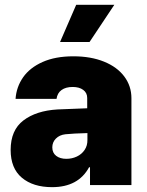

<svg xmlns="http://www.w3.org/2000/svg" viewBox="-20 -772 612 801"><path d="M219.7 -315.4 343.8 -320.3V-363.3Q343.8 -384.8 327.1 -397Q310.5 -409.2 283.2 -409.2Q254.4 -409.2 236.8 -396.5Q219.2 -383.8 215.8 -359.4H44.9Q48.3 -409.2 76.4 -449.5Q104.5 -489.7 157.7 -513.4Q210.9 -537.1 286.1 -537.1Q358.9 -537.1 413.8 -514.9Q468.8 -492.7 498.5 -452.9Q528.3 -413.1 528.3 -362.3V0H355.5V-74.2H351.6Q306.6 8.8 197.3 8.8Q118.2 8.8 71.3 -30.5Q24.4 -69.8 24.4 -146.5Q24.4 -229 77.6 -269.5Q130.9 -310.1 219.7 -315.4ZM256.8 -109.4Q280.3 -109.4 300.5 -118.9Q320.8 -128.4 333 -146.5Q345.2 -164.6 344.7 -188.5V-216.8Q286.6 -215.3 252.9 -211.9Q228 -209 213.1 -193.8Q198.2 -178.7 198.2 -157.2Q198.2 -134.3 214.4 -121.8Q230.5 -109.4 256.8 -109.4ZM297.9 -752H457L353.5 -596.7H230.5Z"/></svg>

Font: Pretendard GOV Black
Style: Regular
Weight: 900
Designer: Base glyphs from Inter by Rasmus Andersson; Hangeul glyphs from Noto Sans CJK(Source Han Sans) by Jang Soo-young and Kan
Foundry: Kil Hyung-jin
Version: Version 1.309